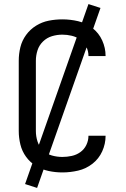

<svg xmlns="http://www.w3.org/2000/svg" viewBox="-20 -838 616 942"><path d="M162 84 473 -799 414 -818 103 65ZM286 8Q325 8 363.5 -1Q402 -10 433.5 -34.5Q465 -59 481.5 -95.5Q498 -132 498 -171V-172H414Q414 -148 403.5 -126.5Q393 -105 374 -91.5Q355 -78 332 -73Q309 -68 286 -68Q260 -68 235 -75Q210 -82 191 -100.5Q172 -119 164 -144Q156 -169 156 -195V-540Q156 -566 164 -591Q172 -616 191 -634.5Q210 -653 235 -660.5Q260 -668 286 -668Q309 -668 332 -662.5Q355 -657 374 -643.5Q393 -630 403.5 -608.5Q414 -587 414 -564V-563H498V-564Q498 -603 481.5 -639.5Q465 -676 433.5 -700.5Q402 -725 363.5 -734Q325 -743 286 -743Q252 -743 219 -736.5Q186 -730 157 -712Q128 -694 108 -666.5Q88 -639 80 -606.5Q72 -574 72 -540V-195Q72 -162 80 -129Q88 -96 108 -68.5Q128 -41 157 -23.5Q186 -6 219 1Q252 8 286 8Z"/></svg>

Font: Iosevka SS01 Extended
Style: Regular
Weight: 400
Width: 7
Monospace: yes
Designer: Belleve Invis
Foundry: Belleve Invis
Version: Version 3.4.7; ttfautohint (v1.8.3)